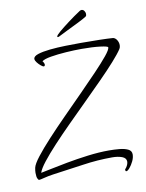

<svg xmlns="http://www.w3.org/2000/svg" viewBox="-93 -884 752 988"><g transform="rotate(-10 282.5 -389.5)"><path d="M486 39Q482 39 481.5 34Q481 29 481 29Q491 18 495 8Q499 -2 499 -9Q499 -28 477.5 -36Q456 -44 426 -44Q349 -44 272 -32.5Q195 -21 111 -10Q84 -6 63 -0.5Q42 5 35 5Q34 5 29 -3Q24 -11 24 -34Q24 -45 27 -60Q31 -79 59 -115Q87 -151 130 -197.5Q173 -244 223.5 -295Q274 -346 323.5 -396Q373 -446 414 -489Q455 -532 480 -562.5Q505 -593 505 -605Q505 -611 465.5 -616Q426 -621 368 -621Q331 -621 286.5 -618Q242 -615 206.5 -609Q171 -603 159 -593Q161 -592 164.5 -585.5Q168 -579 168 -574Q167 -566 161 -566Q157 -566 147 -574Q137 -582 128.5 -593Q120 -604 120 -612Q120 -626 144.5 -634Q169 -642 207.5 -646Q246 -650 289.5 -651Q333 -652 370 -652Q422 -652 466.5 -651Q511 -650 538 -648Q550 -645 557.5 -632.5Q565 -620 565 -606Q565 -595 560 -587Q545 -564 512 -527Q479 -490 434.5 -445Q390 -400 340.5 -351Q291 -302 242.5 -253.5Q194 -205 153.5 -161.5Q113 -118 86 -83.5Q59 -49 53 -29Q64 -31 101.5 -39Q139 -47 192.5 -57Q246 -67 305 -74.5Q364 -82 416 -82Q444 -82 470.5 -79.5Q497 -77 515 -68.5Q533 -60 533 -41Q533 -24 524 -5.5Q515 13 504 26Q493 39 486 39ZM259.1 -702Q256 -702 256 -705.1Q256 -711.3 276.6 -728.8Q297.2 -746.3 328.7 -770Q360.1 -793.7 393 -815.3Q398.2 -818.4 402.3 -818.4Q411.6 -818.4 417.2 -809.7Q422.9 -800.9 421.9 -792.7V-790.6Q421.9 -783.4 414.7 -779.3Q401.3 -771 373.5 -757.1Q345.6 -743.2 315.8 -728.8Q285.9 -714.4 264.3 -703.1Q262.2 -702 259.1 -702Z"/></g></svg>

Font: Bilbo
Style: Regular
Weight: 400
Designer: Robert E. Leuschke
Foundry: Robert E. Leuschke
Version: Version 1.100